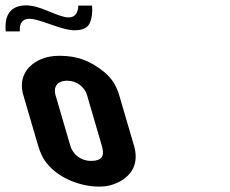

<svg xmlns="http://www.w3.org/2000/svg" viewBox="-185 -690 858 716"><path d="M-98.2 -336 -42.6 -146C-38.5 -132 -33.5 -119.2 -27.6 -107.5C7.8 -37.6 101.6 6 185.6 6C211.4 6 235.2 0.5 257 -10.5C307.2 -35.9 333.8 -81.1 314.9 -146L259.3 -336C249 -371.3 230.2 -400 202.9 -422C153.1 -462.2 105 -482 36.7 -482C9.2 -482 -15.1 -477.2 -36 -467.5C-88.4 -443.3 -115.6 -395.5 -98.2 -336ZM66.3 -389C100.5 -389 130.6 -365.9 139.3 -336L194.3 -148C203.2 -117.7 204.7 -90 153.8 -90C116.8 -90 86.7 -114.1 77.4 -146L21.8 -336C14.1 -362.6 25.4 -389 66.3 -389ZM69.9 -625C56.5 -625 32.4 -632.5 -2.4 -647.5C-37.2 -662.5 -65.4 -670 -87.1 -670C-159.3 -670 -167.7 -615.2 -163.7 -573H-111.2C-112.1 -593.9 -108.9 -620 -73.7 -620C-60.4 -620 -34.1 -612.8 5.1 -598.5C44.3 -584.2 73.5 -577 92.6 -577C122.6 -577 141.7 -586 149.7 -604C157.8 -622 160.6 -643.7 158.2 -669H107C106 -650.8 101.6 -625 69.9 -625Z"/></svg>

Font: Din Kursivschrift
Style: BreitLeft
Weight: 400
Version: Version 1.089